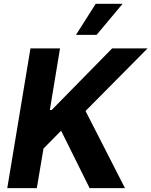

<svg xmlns="http://www.w3.org/2000/svg" viewBox="-20 -979 788 999"><path d="M17.8 0H171.5L206.3 -206L297.9 -299L446.4 0H630.3L425.1 -401.6L747.9 -727.3H563.6L248.9 -406.6H239.3L292.3 -727.3H138.5ZM375.4 -797.6H482.6L617.9 -959.2H478Z"/></svg>

Font: Margiela Sans
Style: Bold Italic
Weight: 700
Italic angle: -9.39999°
Designer: Stefan Endress, Andreas Faust
Version: Version 1.100;FEAKit 1.0